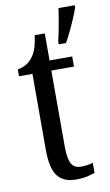

<svg xmlns="http://www.w3.org/2000/svg" viewBox="-88 -805 491 860"><g transform="rotate(-10 158.0 -375.0)"><path d="M187 10Q131 10 103.5 -24.5Q76 -59 76 -145V-490H15V-521Q59 -529 82 -560Q94 -575 102 -596Q110 -617 116 -659H162V-536H265V-490H162V-144Q162 -90 175 -66.5Q188 -43 217 -43Q234 -43 247 -45Q260 -47 273 -51V-5Q260 0 238 5Q216 10 187 10ZM215 -613Q223 -647 230 -685Q237 -723 242 -760H316V-750Q309 -729 297.5 -702Q286 -675 273 -648Q260 -621 248 -600H215Z"/></g></svg>

Font: Noto Serif Khmer ExtraCondensed
Style: Regular
Weight: 400
Width: 2
Designer: Danh Hong and the Monotype Design Team
Foundry: Monotype Imaging Inc.
Version: Version 2.004; ttfautohint (v1.8.4.7-5d5b)